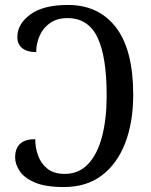

<svg xmlns="http://www.w3.org/2000/svg" viewBox="-20 -744 609 774"><path d="M238 10Q163 10 120 -8.5Q77 -27 59 -55Q41 -83 41 -109Q41 -183 122 -183Q122 -149 133.5 -117Q145 -85 171 -64Q197 -43 241 -43Q298 -43 335.5 -83Q373 -123 391.5 -194Q410 -265 410 -359Q410 -517 372.5 -594Q335 -671 252 -671Q211 -671 183 -652Q155 -633 140.5 -601.5Q126 -570 126 -534Q90 -534 70 -549.5Q50 -565 50 -595Q50 -647 102 -685.5Q154 -724 254 -724Q378 -724 447.5 -633.5Q517 -543 517 -362Q517 -251 484.5 -167Q452 -83 390 -36.5Q328 10 238 10Z"/></svg>

Font: Noto Serif SemiCondensed
Style: Regular
Weight: 400
Width: 4
Designer: Monotype Design Team
Foundry: Monotype Imaging Inc.
Version: Version 2.013